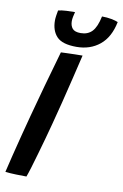

<svg xmlns="http://www.w3.org/2000/svg" viewBox="-97 -933 635 994"><g transform="rotate(10 221.0 -436.0)"><path d="M115 6Q94 6 59.8 5Q25.5 4 3.5 1Q11.5 -34 24.8 -87.2Q38 -140.5 53 -198.8Q68 -257 81.5 -307.5Q101 -381 125.8 -470.2Q150.5 -559.5 179 -658Q187.5 -658.5 208.8 -659.2Q230 -660 253.5 -660.5Q277 -661 292.5 -661Q278.5 -602 262.5 -535.5Q246.5 -469 230.2 -403.8Q214 -338.5 199 -283Q190.5 -250 178.5 -207.2Q166.5 -164.5 154.2 -121.2Q142 -78 131.5 -43.8Q121 -9.5 115 6ZM441.5 -863.5Q425 -781.5 375 -740.8Q325 -700 253 -700Q178.5 -700 149.2 -731Q120 -762 120 -815.5Q120 -826 122.2 -841.2Q124.5 -856.5 127 -869Q144 -873.5 170.2 -874.8Q196.5 -876 215 -876Q212 -864.5 209.2 -851.2Q206.5 -838 206.5 -827.5Q206.5 -803 218.8 -788.5Q231 -774 262 -774Q299.5 -774 322 -797.5Q344.5 -821 356.5 -878Q383.5 -878 406.5 -873.5Q429.5 -869 441.5 -863.5Z"/></g></svg>

Font: Grandstander Medium
Style: Italic
Weight: 500
Italic angle: -15°
Designer: Tyler Finck
Foundry: Etcetera Type Co
Version: Version 1.200; ttfautohint (v1.8.3)